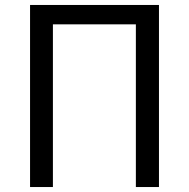

<svg xmlns="http://www.w3.org/2000/svg" viewBox="-20 -753 761 773"><path d="M101 -733H620V0H527V-655H193V0H101Z"/></svg>

Font: Merged Yaku Han JP
Style: Regular
Weight: 400
Designer: Ryoko NISHIZUKA 西塚涼子 (kana, bopomofo & ideographs); Paul D. Hunt (Latin, Greek & Cyrillic); Sandoll Communications 산돌커뮤니
Foundry: Adobe
Version: Version 2.004